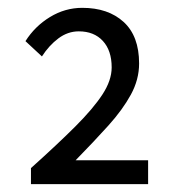

<svg xmlns="http://www.w3.org/2000/svg" viewBox="-20 -911 451 490"><path d="M59 -441V-482Q127 -543 172.5 -588.5Q218 -634 241.5 -670Q265 -706 265 -739Q265 -782 242.5 -806.5Q220 -831 181 -831Q153 -831 129 -813Q105 -795 87 -767L45 -806Q69 -844 107.5 -867.5Q146 -891 190 -891Q256 -891 295.5 -855Q335 -819 335 -749Q335 -708 314 -669.5Q293 -631 256.5 -590.5Q220 -550 173 -502H358V-441Z"/></svg>

Font: Noto Sans HK Thin
Style: Regular
Weight: 400
Version: Version 2.004-H2;hotconv 1.0.118;makeotfexe 2.5.65603